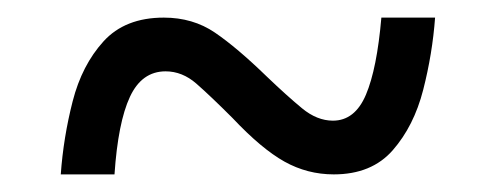

<svg xmlns="http://www.w3.org/2000/svg" viewBox="-20 -466 550 218"><path d="M49 -268Q52 -310 62.5 -351Q73 -392 97.5 -419Q122 -446 166 -446Q199 -446 224 -429Q249 -412 283 -379Q306 -357 323 -343Q340 -329 358 -329Q383 -329 395.5 -358.5Q408 -388 413 -446H474Q471 -405 460.5 -364Q450 -323 426 -295.5Q402 -268 359 -268Q329 -268 303 -282.5Q277 -297 244 -332Q219 -357 203 -371Q187 -385 168 -385Q141 -385 127.5 -356Q114 -327 110 -268Z"/></svg>

Font: Noto Serif Tamil SemiCondensed Medium
Style: Italic
Weight: 500
Width: 4
Italic angle: -12°
Designer: Indian Type Foundry, Tom Grace, and the Monotype Design Team
Foundry: Monotype Imaging Inc.
Version: Version 2.003; ttfautohint (v1.8.4.7-5d5b)